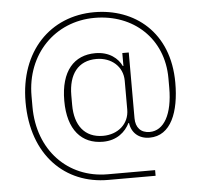

<svg xmlns="http://www.w3.org/2000/svg" viewBox="-56 -769 995 948"><g transform="rotate(-5 441.5 -294.5)"><path d="M677 93H442C245 93 101 -56 101 -271V-325C101 -531 247 -682 445 -682C636 -682 782 -551 782 -353V-306C782 -175 738 -97 667 -97C623 -97 598 -125 598 -171V-497H566V-433H563C545 -471 503 -508 433 -508C328 -508 260 -435 260 -287C260 -142 328 -69 433 -69C503 -69 545 -108 566 -150H569C575 -102 610 -69 664 -69C771 -69 814 -185 814 -328C814 -581 643 -710 445 -710C228 -710 69 -550 69 -297C69 -33 230 121 442 121H677ZM436 -98C345 -98 297 -162 297 -263V-311C297 -415 345 -479 436 -479C509 -479 566 -431 566 -360V-217C566 -145 509 -98 436 -98Z"/></g></svg>

Font: IBM Plex Devanagari ExtraLight
Style: Regular
Weight: 200
Designer: Mike Abbink, Paul van der Laan, Pieter van Rosmalen, Erin McLaughlin
Foundry: Bold Monday
Version: Version 1.0